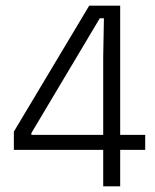

<svg xmlns="http://www.w3.org/2000/svg" viewBox="-20 -659 549 679"><path d="M405 0H345V-458.5L347.5 -594.5H333L91 -188.5V-157.5L67 -182H493.5V-129H29V-193.5L295.5 -639H405Z"/></svg>

Font: Anek Devanagari Light
Style: Regular
Weight: 300
Designer: Kailash Malviya (Devanagari) & Yesha Goshar (Latin)
Foundry: Ek Type
Version: Version 1.003